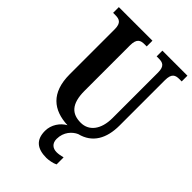

<svg xmlns="http://www.w3.org/2000/svg" viewBox="-277 -817 1160 1160"><g transform="rotate(45 303.5 -237.0)"><path d="M356 240C373 240 409 234 427 224V164C407 169 390 172 375 172C343 172 318 154 318 115C318 55 356 17 390 2C487 -22 530 -101 530 -211V-598C530 -657 554 -665 588 -665H607V-714H393V-665H411C444 -665 468 -657 468 -602V-213C468 -114 421 -57 352 -57C278 -57 232 -96 232 -210V-598C232 -657 257 -665 290 -665H308V-714H21V-665H40C73 -665 98 -657 98 -602V-217C98 -59 182 5 306 10C266 32 234 78 234 130C234 206 276 240 356 240Z"/></g></svg>

Font: Noto Serif Bengali ExtraCondensed
Style: Regular
Weight: 400
Width: 2
Designer: Juan Bruce, Universal Thirst, Indian Type Foundry and the Monotype Design Team.
Foundry: Monotype Imaging Inc.
Version: Version 2.003